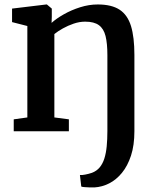

<svg xmlns="http://www.w3.org/2000/svg" viewBox="-20 -588 698 860"><path d="M403 251.5Q395.5 252 382.8 251.5Q370 251 359 250.2Q348 249.5 344 247.5L338 196Q345.5 197 361.5 194Q377.5 191 392 186Q413 178 426.5 161.8Q440 145.5 447.5 121.8Q455 98 458 67.2Q461 36.5 461 -1.5V-341Q461 -393.5 452.8 -426.5Q444.5 -459.5 423 -475.2Q401.5 -491 361.5 -491Q336 -491 310.2 -482.2Q284.5 -473.5 261.8 -460.8Q239 -448 223.5 -435.5V-62L288.5 -53.5V0H41.5V-53.5L102.5 -62V-471.5L34 -489V-549.5L187.5 -568H190L212 -549.5V-513L211 -485.5Q232.5 -505 266 -524Q299.5 -543 339 -555.5Q378.5 -568 418 -568Q480 -568 515.8 -544.5Q551.5 -521 566.8 -471.2Q582 -421.5 582 -342V0Q582 62.5 566.8 109Q551.5 155.5 526 186.5Q500.5 217.5 468.8 233.5Q437 249.5 403 251.5Z"/></svg>

Font: Merriweather SemiBold
Style: Regular
Weight: 600
Version: Version 2.100